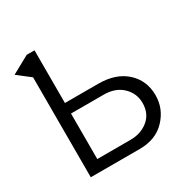

<svg xmlns="http://www.w3.org/2000/svg" viewBox="-166 -874 991 1017"><g transform="rotate(-30 329.5 -365.5)"><path d="M23.4 -671.9 131.8 -731.4H179.7V-409.2H383.8Q491.2 -409.2 553.7 -352.1Q616.2 -294.9 616.2 -205.1Q616.2 -123 558.1 -61.5Q500 0 401.4 0H101.6V-611.3ZM179.7 -66.4H382.8Q447.3 -66.4 491.7 -103Q536.1 -139.6 536.1 -204.1Q536.1 -262.7 493.7 -303.7Q451.2 -344.7 379.9 -344.7H179.7Z"/></g></svg>

Font: Batunionen A1
Style: Regular
Weight: 400
Designer: HanYang I&C Co.,Ltd.
Foundry: HanYang I&C Co.,Ltd.
Version: Version 2.50; ttfautohint (v1.6)